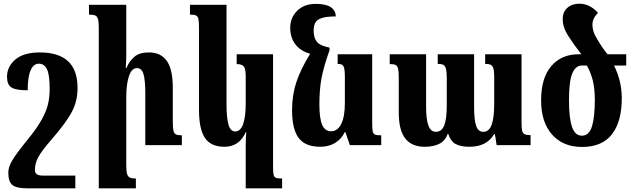

<svg xmlns="http://www.w3.org/2000/svg" viewBox="-20 -786 3426 1040"><path d="M400 -309Q400 -238 369 -179.5Q338 -121 258 -29Q204 33 186.5 66.5Q169 100 169 135Q169 165 210 165H388V234H126Q69 234 47 216Q25 198 25 149Q25 120 45 85Q65 50 129 -29Q179 -90 205 -136.5Q231 -183 240 -221.5Q249 -260 249 -305Q249 -381 234.5 -411Q220 -441 190 -441Q162 -441 146 -405.5Q130 -370 130 -297Q65 -297 41.5 -312.5Q18 -328 18 -370Q18 -425 63 -463.5Q108 -502 196 -502Q297 -502 348.5 -454.5Q400 -407 400 -309Z M965 0H767V-281Q767 -351 757.5 -384Q748 -417 722 -417Q693 -417 678.5 -373.5Q664 -330 664 -261V111Q664 142 668.5 156.5Q673 171 683.5 176Q694 181 716 181V234H515V-638Q515 -668 511 -682.5Q507 -697 496 -702Q485 -707 462 -707V-760H664V-493Q664 -454 661 -418H665Q681 -456 708.5 -479Q736 -502 786 -502Q852 -502 884 -455.5Q916 -409 916 -310V-128Q916 -93 919.5 -78Q923 -63 933 -58Q943 -53 965 -53Z M1311 3Q1311 -34 1314 -70H1311Q1276 9 1196 9Q1122 9 1090 -39Q1058 -87 1058 -189V-632Q1058 -668 1055 -682.5Q1052 -697 1042 -702Q1032 -707 1009 -707V-760H1207V-220Q1207 -149 1217.5 -111.5Q1228 -74 1254 -74Q1283 -74 1297 -114Q1311 -154 1311 -227V-371Q1311 -413 1300.5 -426Q1290 -439 1262 -439V-492H1459V114Q1459 148 1462 160.5Q1465 173 1474 177Q1483 181 1508 181V234H1311Z M2045 -53V0H1875L1851 -70H1847Q1830 -33 1795.5 -12Q1761 9 1715 9Q1633 9 1597.5 -39Q1562 -87 1562 -189Q1562 -271 1585 -340.5Q1608 -410 1660 -495Q1608 -509 1580 -546Q1552 -583 1552 -635Q1552 -690 1589.5 -727.5Q1627 -765 1691 -765Q1796 -765 1799 -697Q1748 -697 1722 -688Q1696 -679 1687.5 -662.5Q1679 -646 1679 -620Q1679 -581 1696.5 -559.5Q1714 -538 1765 -528V-514Q1734 -427 1722 -365Q1710 -303 1710 -220Q1710 -145 1725 -110Q1740 -75 1774 -75Q1808 -75 1828 -114Q1848 -153 1848 -227V-372Q1848 -402 1844.5 -416Q1841 -430 1833 -435Q1825 -440 1809 -440V-492H1996V-120Q1996 -86 1999 -73.5Q2002 -61 2011 -57Q2020 -53 2045 -53Z M2805 -492V-125Q2805 -93 2808 -79Q2811 -65 2821 -59.5Q2831 -54 2854 -54V0H2670L2661 -59H2656Q2617 9 2522 9Q2474 9 2447 -6.5Q2420 -22 2408 -61H2405Q2382 9 2280 9Q2211 9 2175.5 -35.5Q2140 -80 2140 -177V-363Q2140 -398 2136.5 -413.5Q2133 -429 2123 -434Q2113 -439 2091 -439V-492H2288V-207Q2288 -140 2300.5 -106Q2313 -72 2341 -72Q2372 -72 2386 -106Q2400 -140 2400 -215V-365Q2400 -398 2395.5 -414Q2391 -430 2381 -435Q2371 -440 2351 -440V-492H2548V-207Q2548 -137 2559 -104.5Q2570 -72 2598 -72Q2629 -72 2643 -110Q2657 -148 2657 -227V-370Q2657 -401 2652.5 -415.5Q2648 -430 2638 -435Q2628 -440 2608 -440V-492Z M3372 -431H3306Q3348 -347 3348 -254Q3348 -128 3295 -59Q3242 10 3132 10Q3030 10 2970.5 -57Q2911 -124 2911 -242Q2911 -364 2966 -428Q3021 -492 3114 -492H3129Q3088 -545 3063 -584Q3042 -616 3035 -638.5Q3028 -661 3028 -683Q3028 -721 3053 -743.5Q3078 -766 3118 -766Q3174 -766 3219 -717Q3203 -700 3196 -684.5Q3189 -669 3189 -652Q3189 -634 3194.5 -616Q3200 -598 3217 -570Q3247 -520 3271 -492H3372ZM3202 -246Q3202 -297 3193 -341Q3184 -385 3159 -431H3131Q3098 -431 3080 -388.5Q3062 -346 3062 -242Q3062 -146 3078.5 -98.5Q3095 -51 3132 -51Q3171 -51 3186.5 -101.5Q3202 -152 3202 -246Z"/></svg>

Font: Noto Serif Armenian Bold Cond
Style: Regular
Weight: 700
Width: 3
Designer: Monotype Design team
Foundry: Monotype Imaging Inc.
Version: Version 1.000